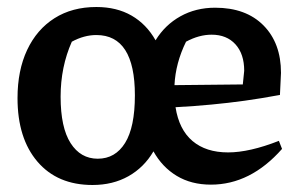

<svg xmlns="http://www.w3.org/2000/svg" viewBox="-20 -517 858 548"><path d="M244 11Q144 11 87 -55.5Q30 -122 30 -237Q30 -316 57.5 -374.5Q85 -433 135.5 -465Q186 -497 255 -497Q313 -497 355.5 -472.5Q398 -448 424 -402Q451 -446 495 -470.5Q539 -495 594 -495Q682 -495 732 -444.5Q782 -394 782 -309L779 -246Q725 -236 678 -229.5Q631 -223 583 -218.5Q535 -214 481 -211Q491 -147 529.5 -114.5Q568 -82 631 -82Q692 -82 776 -115L785 -92Q695 10 582 10Q526 10 484.5 -15Q443 -40 418 -85Q391 -39 346.5 -14Q302 11 244 11ZM511 -398Q481 -337 478 -274L673 -276L677 -315Q677 -363 652 -390.5Q627 -418 584 -418Q548 -418 511 -398ZM259 -64Q309 -64 337 -109Q365 -154 365 -245Q365 -417 255 -417Q220 -417 185 -398Q153 -326 153 -241Q153 -153 181.5 -108.5Q210 -64 259 -64Z"/></svg>

Font: Piazzolla SemiBold
Style: Regular
Weight: 600
Designer: Juan Pablo del Peral
Foundry: Huerta Tipografica
Version: Version 1.330